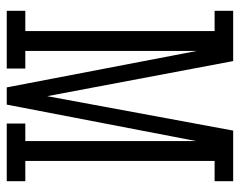

<svg xmlns="http://www.w3.org/2000/svg" viewBox="-91 -620 711 569"><g transform="rotate(90 264.5 -335.5)"><path d="M12 -616H72V-55H12V0H183V-55H131V-563L239 0H290L398 -561V-55H346V0H517V-55H457V-616H517V-671H367L265 -120L161 -671H12Z"/></g></svg>

Font: Stint Ultra Condensed
Style: Regular
Weight: 400
Width: 1
Designer: Astigmatic (AOETI)
Foundry: Astigmatic (AOETI)
Version: Version 1.000